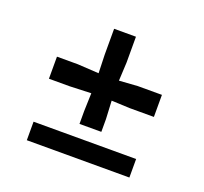

<svg xmlns="http://www.w3.org/2000/svg" viewBox="-101 -671 839 789"><g transform="rotate(20 318.5 -276.5)"><path d="M270.5 -137V-193L273 -272L180 -268.5H89V-365H180L273 -359.5L270.5 -440V-553H366V-440L362 -359.5L442 -365H548V-268.5H442L362 -272L366 -193V-137ZM90 0V-81H538.5V0Z"/></g></svg>

Font: Merriweather 28pt ExtraBold
Style: Regular
Weight: 800
Version: Version 2.100